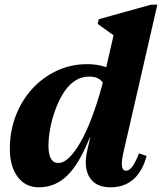

<svg xmlns="http://www.w3.org/2000/svg" viewBox="-20 -785 692 820"><path d="M146 15Q89 15 55.5 -29.5Q22 -74 22 -150Q22 -225 47.5 -291Q73 -357 118 -406Q163 -455 223 -483Q283 -511 352 -511Q407 -511 452.5 -490.5Q498 -470 521 -433L435 -358Q435 -411 417.5 -434.5Q400 -458 361 -458Q326 -458 298 -438.5Q270 -419 249.5 -385.5Q229 -352 215 -312.5Q201 -273 194 -234Q187 -195 187 -163Q187 -89 229 -89Q252 -89 276 -112.5Q300 -136 324.5 -179Q349 -222 372.5 -284Q396 -346 417 -424L472 -396L462 -197H363Q319 -86 267.5 -35.5Q216 15 146 15ZM452 15Q389 15 362.5 -27.5Q336 -70 353 -144L479 -696L500 -609L397 -683L402 -703L625 -765H652L506 -129Q498 -92 501 -74Q504 -56 518 -56Q532 -56 544.5 -72.5Q557 -89 574 -130L606 -119Q589 -54 550 -19.5Q511 15 452 15Z"/></svg>

Font: Platypi Light
Style: Bold Italic
Weight: 700
Italic angle: -13°
Version: Version 1.200